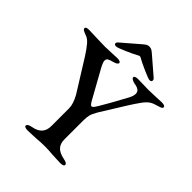

<svg xmlns="http://www.w3.org/2000/svg" viewBox="-229 -963 1102 1102"><g transform="rotate(45 321.5 -412.5)"><path d="M157 -7Q157 -21 189 -27Q263 -40 263 -109V-253Q263 -289 236 -337L115 -531Q94 -564 73.5 -588.5Q53 -613 30 -619Q14 -625 7 -629.5Q0 -634 0 -641Q0 -653 26 -653Q43 -653 85 -651Q131 -649 159 -649Q178 -649 212 -651Q242 -653 255 -653Q267 -653 275 -650Q283 -647 283 -641Q283 -628 252 -620Q231 -615 222 -609Q213 -603 213 -591Q213 -578 225 -555L321 -382Q337 -352 346 -352Q351 -352 356.5 -358Q362 -364 373 -382Q404 -433 459 -535Q475 -563 475 -582Q475 -600 461.5 -608.5Q448 -617 429 -619Q418 -621 407.5 -627Q397 -633 397 -640Q397 -646 405 -649Q413 -652 426 -652L469 -651Q482 -650 510 -650Q533 -650 571 -652Q601 -654 613 -654Q643 -654 643 -641Q643 -634 632.5 -629.5Q622 -625 598 -618Q572 -611 553.5 -592.5Q535 -574 510 -535L488 -501L395 -351Q379 -323 374.5 -306Q370 -289 370 -259V-109Q370 -74 388 -54.5Q406 -35 445 -27Q461 -24 469 -19.5Q477 -15 477 -8Q477 5 448 5Q430 5 410 3.5Q390 2 380 2Q350 -1 320 -1Q288 -1 256 2Q246 2 225 3.5Q204 5 186 5Q157 5 157 -7ZM187 -706Q187 -713 194 -719L295 -806Q312 -821 320 -825.5Q328 -830 339 -830Q350 -830 358 -825.5Q366 -821 383 -806L484 -719Q490 -714 490 -706Q490 -694 475 -694Q465 -694 419 -714.5Q373 -735 350 -748Q345 -752 339 -752Q333 -752 328 -748Q305 -735 259 -715Q213 -695 203 -695Q187 -695 187 -706Z"/></g></svg>

Font: EB Garamond Medium
Style: Regular
Weight: 500
Designer: Georg Duffner and Octavio Pardo
Foundry: Georg Duffner
Version: Version 1.000